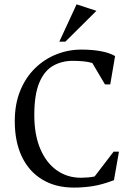

<svg xmlns="http://www.w3.org/2000/svg" viewBox="-20 -852 617 884"><path d="M320 11.7Q236.4 11.7 175.2 -25Q113.9 -61.6 80.9 -130.3Q48 -199 48 -294Q48 -373.2 73.1 -434.3Q98.1 -495.4 141.2 -537.6Q184.2 -579.8 239.4 -601.7Q294.6 -623.7 354.9 -623.7Q404.4 -623.7 444.4 -616.3Q484.3 -608.9 509.9 -593.9L487.6 -463.4H463.3L405 -562Q385.1 -567.9 361.5 -569.9Q337.8 -571.9 314.5 -571.9Q264.2 -571.9 223.8 -548.8Q183.5 -525.6 160.7 -470.8Q137.9 -416 137.9 -322.1Q137.9 -232.4 165.1 -167.6Q192.3 -102.8 240.9 -68.2Q289.5 -33.6 353 -33.6Q367 -33.6 384.8 -35.1Q402.7 -36.6 415.7 -39.6L503 -153.6H527.7L504.6 -22.4Q449 -1.3 405.9 5.2Q362.8 11.7 320 11.7ZM253.1 -660.1 332.6 -832 423.9 -802.1 280.9 -660.1Z"/></svg>

Font: Ancizar Serif Light
Style: Regular
Weight: 300
Designer: Cesar Puertas, Viviana Monsalve, Julian Moncada, Julian Prieto, Jose Castro, Felipe Aragon, Mariel Hernandez, Sara Alarc
Version: Version 8.100